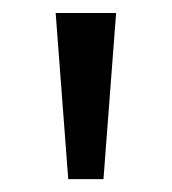

<svg xmlns="http://www.w3.org/2000/svg" viewBox="-20 -735 267 298"><path d="M160.2 -714.8 140.6 -457H85.9L66.4 -714.8Z"/></svg>

Font: Droid Sans Fallback
Style: Regular
Weight: 400
Designer: Steve Matteson
Foundry: Ascender Corporation
Version: 3.00 (Khmer version)